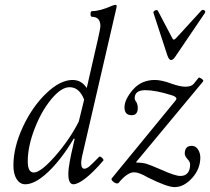

<svg xmlns="http://www.w3.org/2000/svg" viewBox="-20 -745 865 790"><path d="M84 13.2Q62 13.2 48.6 -7.8Q35.2 -28.8 35.2 -64Q35.2 -138.7 73.7 -221.9Q112.3 -305.2 169.9 -360.6Q227.5 -416 278.8 -416Q315.4 -416 336.9 -382.8L383.8 -587.9Q393.1 -628.9 393.1 -637.2Q393.1 -675.8 358.9 -675.8Q352.5 -675.8 352.5 -687.5Q352.5 -699.2 358.9 -699.2Q391.1 -699.2 440.9 -721.2Q450.7 -725.1 455.1 -725.1Q460 -725.1 460 -720.2Q460 -715.8 458 -708L316.9 -98.1Q316.4 -95.7 315.7 -90.8Q314.9 -85.9 314.5 -82Q314 -78.1 314 -75.2Q314 -50.8 327.1 -50.8Q335.9 -50.8 347.7 -60.5Q359.4 -70.3 387.2 -99.1Q390.1 -102.1 395.3 -99.1Q400.4 -96.2 403.8 -91.3Q407.2 -86.4 404.8 -84Q366.2 -38.6 333.5 -12.7Q300.8 13.2 282.2 13.2Q261.2 13.2 261.2 -28.8Q261.2 -39.6 262.7 -53Q264.2 -66.4 267.6 -84Q271 -101.6 273.4 -113Q275.9 -124.5 280.8 -145.5Q285.6 -166.5 287.1 -172.9L284.2 -175.8Q232.4 -88.9 178.5 -37.8Q124.5 13.2 84 13.2ZM684.1 -498Q674.8 -498 668 -519L611.8 -690.9Q609.4 -697.8 617.9 -701.9Q626.5 -706.1 629.9 -700.2L685.1 -595.2Q690.9 -582 694.8 -582Q699.7 -582 708 -591.8L808.1 -701.2Q812 -705.1 816.9 -704.1Q821.8 -703.1 823.7 -699.5Q825.7 -695.8 823.2 -691.9L704.1 -516.1Q692.9 -498 684.1 -498ZM698.2 24.9Q668 24.9 587.9 -15.1Q551.8 -36.1 532.2 -36.1Q503.4 -36.1 467.8 7.8Q463.9 11.2 456.3 8.8Q448.7 6.3 442.6 -0.5Q436.5 -7.3 439.9 -11.2L702.1 -331.1Q706.1 -336.9 706.1 -337.9Q706.1 -347.2 687 -353Q620.1 -374 578.1 -374Q534.2 -374 534.2 -340.8Q534.2 -333.5 541 -325.2Q546.9 -313.5 546.9 -300.8Q546.9 -271 522 -271Q492.2 -271 492.2 -303.2Q492.2 -335.4 526.9 -376Q562 -416 617.2 -416Q645 -416 685.1 -400.9Q721.2 -388.2 743.2 -388.2Q766.6 -388.2 776.9 -399.9L796.9 -424.8Q799.8 -427.7 809.3 -421.1Q818.8 -414.6 815.9 -410.2L540 -78.1L541 -76.2Q567.4 -75.7 583.3 -70.8Q599.1 -65.9 643.1 -46.9Q700.2 -21 722.2 -21Q741.7 -21 752 -33.2Q762.2 -45.4 762.2 -67.9Q762.2 -79.6 752 -89.8Q740.2 -103 740.2 -112.8Q740.2 -145 769 -145Q784.7 -145 794.4 -130.4Q804.2 -115.7 804.2 -97.2Q804.2 -49.8 770.5 -12.5Q736.8 24.9 698.2 24.9ZM119.1 -35.2Q147.5 -35.2 206.8 -102.5Q266.1 -169.9 304.2 -245.1L326.2 -335Q306.6 -386.2 266.1 -386.2Q231.9 -386.2 190.9 -336.7Q149.9 -287.1 122.1 -214.6Q94.2 -142.1 94.2 -81.1Q94.2 -35.2 119.1 -35.2Z"/></svg>

Font: Junicode SmCond Light
Style: Italic
Weight: 300
Width: 4
Italic angle: -11°
Designer: Peter S. Baker
Version: Version 2.206